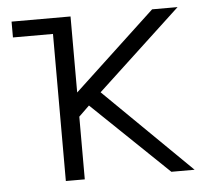

<svg xmlns="http://www.w3.org/2000/svg" viewBox="-43 -557 632 602"><g transform="rotate(-5 273.0 -256.5)"><path d="M14.6 -462.9V-512.7H200.2V-273.4L457 -512.7H537.1L273.4 -267.6L545.9 0H472.7L233.4 -229.5L200.2 -197.3V0H140.6V-462.9Z"/></g></svg>

Font: Gothic A1 Light
Style: Regular
Weight: 300
Version: Version 2.50